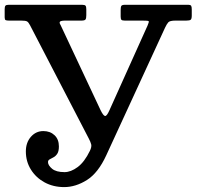

<svg xmlns="http://www.w3.org/2000/svg" viewBox="-20 -770 822 802"><path d="M88 -137.5Q88 -174.5 109 -198.5Q130 -222.5 161 -222.5Q189.5 -222.5 207.8 -205.2Q226 -188 226 -158.5Q226 -138 219.2 -127.8Q212.5 -117.5 203.2 -112.8Q194 -108 187.2 -104.2Q180.5 -100.5 180.5 -93Q180.5 -79.5 197.5 -65.2Q214.5 -51 249.5 -51Q276 -51 304.5 -72.2Q333 -93.5 355.5 -140Q363.5 -156.5 361 -166.8Q358.5 -177 350.5 -192L105.5 -664.5Q99 -677 93 -680.5Q87 -684 67.5 -684H17Q7.5 -684 3.5 -686Q-0.5 -688 -0.5 -697.5V-731.5Q-0.5 -742.5 2.8 -746.2Q6 -750 16.5 -750H322.5Q334 -750 337.2 -746.2Q340.5 -742.5 340.5 -731V-706.5Q340.5 -693 337 -688.5Q333.5 -684 320.5 -684H254.5Q235 -684 230.8 -679.8Q226.5 -675.5 233 -665.5L400 -310Q411.5 -286.5 418.8 -285.5Q426 -284.5 436.5 -308L596.5 -663.5Q603.5 -679.5 600.8 -681.8Q598 -684 574 -684H501Q490 -684 487 -687.5Q484 -691 484 -701V-728.5Q484 -741 487 -745.5Q490 -750 502.5 -750H764.5Q776 -750 778.5 -745.8Q781 -741.5 781 -730.5V-705.5Q781 -691.5 776.8 -687.8Q772.5 -684 758.5 -684H713.5Q689.5 -684 683 -676.8Q676.5 -669.5 669.5 -654.5L424 -121.5Q390 -47.5 343 -18Q296 11.5 248 11.5Q202.5 11.5 166.2 -8.2Q130 -28 109 -61.8Q88 -95.5 88 -137.5Z"/></svg>

Font: Besley* Medium
Style: Regular
Weight: 500
Designer: Owen Earl
Foundry: indestructible type*
Version: Version 3.000; ttfautohint (v1.8.3)